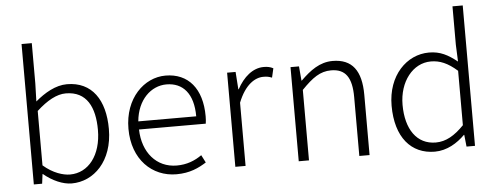

<svg xmlns="http://www.w3.org/2000/svg" viewBox="-52 -933 2801 1083"><g transform="rotate(-5 1349.0 -391.0)"><path d="M314 13C439 13 549 -93 549 -275C549 -439 477 -547 335 -547C271 -547 208 -510 155 -465L158 -567V-795H100V0H147L154 -54H156C205 -13 264 13 314 13ZM309 -38C270 -38 213 -55 158 -103V-411C218 -466 273 -496 324 -496C443 -496 487 -403 487 -275C487 -132 413 -38 309 -38Z M907 13C984 13 1034 -12 1077 -39L1055 -82C1015 -54 970 -36 913 -36C798 -36 721 -127 718 -257H1096C1098 -270 1099 -284 1099 -299C1099 -455 1022 -547 893 -547C772 -547 659 -439 659 -266C659 -91 770 13 907 13ZM718 -303C729 -425 807 -497 894 -497C987 -497 1046 -432 1046 -303Z M1241 0H1299V-358C1338 -457 1395 -492 1442 -492C1463 -492 1473 -490 1491 -483L1503 -535C1486 -544 1470 -547 1449 -547C1387 -547 1334 -501 1298 -434H1296L1289 -533H1241Z M1600 0H1658V-399C1720 -463 1764 -495 1826 -495C1908 -495 1943 -444 1943 -333V0H2001V-341C2001 -478 1950 -547 1839 -547C1766 -547 1711 -505 1657 -452H1655L1648 -533H1600Z M2370 13C2439 13 2498 -24 2541 -67H2543L2550 0H2598V-795H2540V-578L2544 -482C2492 -523 2449 -547 2385 -547C2259 -547 2149 -438 2149 -266C2149 -87 2236 13 2370 13ZM2380 -38C2272 -38 2211 -128 2211 -266C2211 -397 2289 -496 2391 -496C2441 -496 2486 -478 2540 -430V-122C2487 -67 2437 -38 2380 -38Z"/></g></svg>

Font: Noto Sans Japanese Light
Style: Regular
Weight: 300
Designer: Ryoko NISHIZUKA (kana & ideographs); Paul D. Hunt (Latin, Greek & Cyrillic); Wenlong ZHANG (bopomofo); Sandoll Communica
Foundry: Adobe Systems Incorporated
Version: Version 1.000;PS 1;hotconv 1.0.78;makeotf.lib2.5.61930